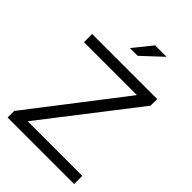

<svg xmlns="http://www.w3.org/2000/svg" viewBox="-263 -1023 1131 1131"><g transform="rotate(45 302.0 -457.5)"><path d="M24 0V-55L469 -632H28V-700H570V-645L123 -68H578V0ZM244 -799 338 -915H433L309 -799Z"/></g></svg>

Font: Red Hat Display VF
Style: Regular
Weight: 300
Designer: Pentagram, MCKL
Foundry: Pentagram, MCKL
Version: Version 1.023